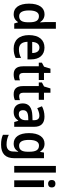

<svg xmlns="http://www.w3.org/2000/svg" viewBox="1212 -2012 1040 3503"><g transform="rotate(90 1731.5 -260.0)"><path d="M238 10C308 10 351 -21 382 -68H387L408 0H504V-760H382V-567C382 -540 385 -500 388 -473H383C352 -521 307 -553 239 -553C121 -553 46 -454 46 -271C46 -88 120 10 238 10ZM274 -90C205 -90 170 -151 170 -270C170 -386 205 -451 273 -451C357 -451 386 -391 386 -274V-253C386 -143 354 -90 274 -90Z M848 -552C707 -552 620 -452 620 -268C620 -89 713 10 866 10C938 10 987 -2 1037 -27V-125C984 -98 938 -86 879 -86C791 -86 745 -140 742 -242H1063V-307C1063 -458 984 -552 848 -552ZM849 -460C915 -460 947 -406 947 -328H744C750 -416 788 -460 849 -460Z M1372 -90C1333 -90 1310 -116 1310 -167V-448H1439V-543H1310V-661H1232L1196 -544L1123 -505V-448H1189V-161C1189 -34 1248 10 1338 10C1381 10 1418 1 1445 -12V-104C1423 -96 1397 -90 1372 -90Z M1733 -90C1694 -90 1671 -116 1671 -167V-448H1800V-543H1671V-661H1593L1557 -544L1484 -505V-448H1550V-161C1550 -34 1609 10 1699 10C1742 10 1779 1 1806 -12V-104C1784 -96 1758 -90 1733 -90Z M2107 -552C2034 -552 1969 -534 1918 -506L1953 -420C1999 -442 2045 -459 2089 -459C2143 -459 2173 -431 2173 -359V-334L2091 -331C1942 -326 1866 -268 1866 -157C1866 -53 1925 10 2018 10C2098 10 2139 -17 2180 -74H2184L2206 0H2293V-364C2293 -489 2230 -552 2107 -552ZM2116 -255 2173 -257V-209C2173 -128 2125 -83 2062 -83C2018 -83 1990 -108 1990 -161C1990 -219 2024 -251 2116 -255Z M2601 -553C2482 -553 2408 -449 2408 -270C2408 -91 2480 10 2599 10C2667 10 2712 -19 2744 -72H2749C2746 -50 2744 -18 2744 1V16C2744 98 2698 140 2617 140C2550 140 2494 126 2439 99V206C2490 230 2546 240 2619 240C2788 240 2866 156 2866 -2V-543H2763L2751 -473H2746C2712 -526 2666 -553 2601 -553ZM2634 -452C2715 -452 2748 -397 2748 -273V-250C2748 -140 2715 -89 2637 -89C2567 -89 2532 -148 2532 -268C2532 -388 2567 -452 2634 -452Z M3129 0V-760H3007V0Z M3332 -752C3292 -752 3264 -733 3264 -685C3264 -638 3292 -618 3332 -618C3371 -618 3399 -638 3399 -685C3399 -733 3371 -752 3332 -752ZM3392 -543H3270V0H3392Z"/></g></svg>

Font: Noto Sans Myanmar UI SemiCondensed SemiBold
Style: Regular
Weight: 600
Width: 4
Designer: Monotype Design Team
Foundry: Monotype Imaging Inc.
Version: Version 2.103